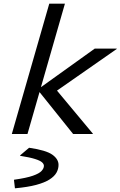

<svg xmlns="http://www.w3.org/2000/svg" viewBox="-20 -730 656 1046"><path d="M333.7 -710 129.7 0H44.4L248.4 -710ZM181.2 -239.4 496.3 -465.3H616V-463.3L262.5 -216.8ZM184.7 -241.6 265 -267 485.8 -2V0H378.4ZM61.4 295.9 56.1 250.5 56.8 249.1Q124.1 239.7 159 227.4Q193.8 215.2 206.5 201.2Q219.2 187.2 219.2 173.6Q219.2 163.5 209 154.3Q198.8 145 170.9 136.2Q143.1 127.3 89.8 118.9V116.2L138.5 75Q231 88.4 265 112.6Q298.9 136.8 298.9 168.3Q298.9 190.4 287.7 210.6Q276.5 230.8 249.6 247.9Q222.6 265.1 176.6 277.4Q130.6 289.6 61.4 295.9Z"/></svg>

Font: Intel One Mono Light
Style: Italic
Weight: 300
Italic angle: -16°
Monospace: yes
Designer: Fred Shallcrass
Foundry: Frere-Jones Type LLC
Version: Version 1.004